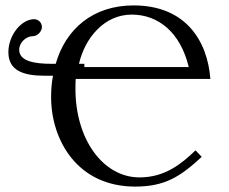

<svg xmlns="http://www.w3.org/2000/svg" viewBox="-20 -678 847 710"><path d="M703 -122C650 -71 589 -22 496 -22C361 -22 259 -163 259 -349C259 -362 259 -375 260 -386H758C747 -528 666 -658 474 -658C324 -658 223 -571 186 -442H172C106 -442 51 -452 51 -494C51 -522 78 -544 100 -544C120 -544 135 -563 135 -578C135 -596 120 -607 106 -607C60 -607 11 -549 11 -485C11 -416 68 -398 144 -398H176C171 -373 169 -346 169 -319C169 -161 265 12 480 12C590 12 647 -25 726 -98ZM678 -430H292V-442H272C294 -537 365 -624 467 -624C565 -624 647 -559 678 -430Z"/></svg>

Font: Libertinus Serif Display
Style: Regular
Weight: 400
Designer: Philipp H. Poll, Khaled Hosny
Foundry: Caleb Maclennan
Version: Version 7.050;RELEASE